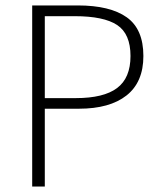

<svg xmlns="http://www.w3.org/2000/svg" viewBox="-20 -679 589 699"><path d="M97.2 0V-659.2H263.2Q380.4 -659.2 441.2 -616.2Q502 -573.2 502 -475.1Q502 -379.9 440.7 -331.5Q379.4 -283.2 267.1 -283.2H143.1V0ZM143.1 -321.8H255.9Q357.4 -321.8 406.2 -358.4Q455.1 -395 455.1 -475.1Q455.1 -555.7 406.5 -587.9Q357.9 -620.1 252 -620.1H143.1Z"/></svg>

Font: Source Sans Pro Light
Style: Regular
Weight: 300
Designer: Paul D. Hunt
Foundry: Adobe Systems Incorporated
Version: Version 2.020;PS 2.0;hotconv 1.0.86;makeotf.lib2.5.63406